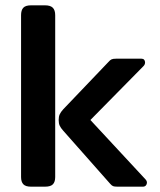

<svg xmlns="http://www.w3.org/2000/svg" viewBox="-20 -700 601 720"><path d="M59 -36V-643Q59 -662 67.5 -671Q76 -680 96 -680H149Q169 -680 178 -671Q187 -662 187 -643V-36Q187 -18 178.5 -9Q170 0 149 0H96Q76 0 67.5 -9Q59 -18 59 -36ZM393 -11 217 -210Q208 -220 204 -228.5Q200 -237 200 -250Q200 -263 204 -271.5Q208 -280 217 -290L387 -468Q393 -475 398.5 -477.5Q404 -480 417 -480H510Q517 -480 520.5 -476Q524 -472 524 -466Q524 -458 518 -452L319 -250L525 -28Q531 -22 531 -15Q531 -9 527 -4.5Q523 0 516 0H420Q409 0 404 -2Q399 -4 393 -11Z"/></svg>

Font: Mitr
Style: Regular
Weight: 400
Designer: Thanarat Vachiruckul
Foundry: Cadson Demak
Version: Version 1.003